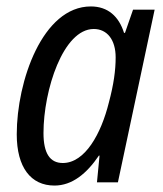

<svg xmlns="http://www.w3.org/2000/svg" viewBox="-20 -566 507 596"><path d="M149 10C204 10 249 -27 287 -83H289L281 0H346L460 -536H393L368 -464H365C349 -515 315 -546 262 -546C112 -546 32 -314 32 -149C32 -46 76 10 149 10ZM175 -60C135 -60 115 -90 115 -153C115 -286 176 -476 271 -476C313 -476 339 -442 339 -388C339 -348 333 -304 318 -248C294 -151 244 -60 175 -60Z"/></svg>

Font: Noto Sans Condensed
Style: Italic
Weight: 400
Width: 3
Italic angle: -12°
Designer: Monotype Design Team
Foundry: Monotype Imaging Inc.
Version: Version 2.013